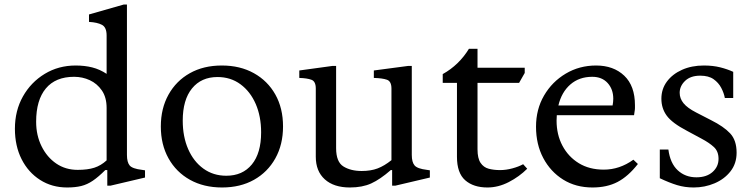

<svg xmlns="http://www.w3.org/2000/svg" viewBox="-20 -820 3333 850"><path d="M277 10Q210 10 157.5 -23.5Q105 -57 75.5 -115.5Q46 -174 46 -250Q46 -330 81.5 -393Q117 -456 178 -493Q239 -530 315 -530Q355 -530 388.5 -521.5Q422 -513 452 -493V-663Q452 -699 431.5 -710Q411 -721 374 -723V-756L528 -800H542V-134Q542 -102 554 -87.5Q566 -73 609 -68L622 -66V-34L469 2H455V-67H446Q416 -37 391 -20Q366 -3 339.5 3.5Q313 10 277 10ZM324 -68Q368 -68 397.5 -77.5Q427 -87 452 -110V-342Q452 -389 431 -419.5Q410 -450 377.5 -465Q345 -480 308 -480Q226 -480 183 -428.5Q140 -377 140 -281Q140 -221 164 -172.5Q188 -124 229 -96Q270 -68 324 -68Z M963 10Q882 10 821 -24Q760 -58 726 -119Q692 -180 692 -260Q692 -340 726 -401Q760 -462 820.5 -496Q881 -530 962 -530Q1043 -530 1104 -496Q1165 -462 1199 -401.5Q1233 -341 1233 -260Q1233 -180 1199 -119Q1165 -58 1104.5 -24Q1044 10 963 10ZM982 -42Q1054 -42 1095 -92Q1136 -142 1136 -234Q1136 -305 1112 -360Q1088 -415 1044.5 -447Q1001 -479 943 -479Q871 -479 830 -428.5Q789 -378 789 -286Q789 -215 813 -160Q837 -105 880.5 -73.5Q924 -42 982 -42Z M1529 10Q1458 10 1418 -26Q1378 -62 1378 -126V-428Q1378 -460 1358.5 -467Q1339 -474 1305 -475V-508L1451 -528H1468V-164Q1468 -103 1500.5 -83Q1533 -63 1581 -63Q1622 -63 1652 -74.5Q1682 -86 1713 -111V-428Q1713 -460 1693 -467Q1673 -474 1635 -475V-508L1786 -528H1803V-134Q1803 -102 1815.5 -87.5Q1828 -73 1870 -68L1883 -66V-34L1730 2H1716V-67H1710Q1663 -26 1623.5 -8Q1584 10 1529 10Z M2138 10Q2076 10 2039.5 -22Q2003 -54 2003 -126V-453H1940V-492Q2012 -532 2056 -604H2094V-520H2303V-497L2278 -453H2094V-159Q2094 -119 2107.5 -99Q2121 -79 2143.5 -73Q2166 -67 2194 -67Q2220 -67 2248 -74.5Q2276 -82 2296 -93L2314 -73Q2279 -38 2232.5 -14Q2186 10 2138 10Z M2603 10Q2529 10 2473 -25Q2417 -60 2385 -120.5Q2353 -181 2353 -259Q2353 -336 2388.5 -397Q2424 -458 2484.5 -494Q2545 -530 2619 -530Q2696 -530 2743.5 -485Q2791 -440 2791 -354Q2791 -348 2791 -341.5Q2791 -335 2789 -324L2787 -310H2445Q2444 -298 2444 -286Q2444 -224 2470 -175Q2496 -126 2542.5 -97.5Q2589 -69 2653 -69Q2723 -69 2784 -113L2804 -94Q2761 -39 2714 -14.5Q2667 10 2603 10ZM2602 -480Q2544 -480 2505 -446Q2466 -412 2452 -353H2692Q2695 -369 2695 -383Q2695 -425 2670 -452.5Q2645 -480 2602 -480Z M3051 10Q3012 10 2977.5 -0.5Q2943 -11 2901 -31V-158H2939Q2947 -97 2980.5 -66Q3014 -35 3063 -35Q3108 -35 3134.5 -58.5Q3161 -82 3161 -117Q3161 -150 3140.5 -169Q3120 -188 3086 -206L3021 -241Q2956 -275 2932 -307.5Q2908 -340 2908 -383Q2908 -426 2932.5 -459Q2957 -492 2999.5 -511Q3042 -530 3096 -530Q3136 -530 3168 -522Q3200 -514 3226 -502V-386H3189Q3185 -408 3173 -431Q3161 -454 3139 -469.5Q3117 -485 3080 -485Q3037 -485 3013 -462Q2989 -439 2989 -409Q2989 -384 3006 -363Q3023 -342 3062 -322L3128 -288Q3184 -260 3212.5 -229.5Q3241 -199 3241 -144Q3241 -96 3214 -61.5Q3187 -27 3143.5 -8.5Q3100 10 3051 10Z"/></svg>

Font: Hedvig Letters Serif 14pt
Style: Regular
Weight: 400
Designer: Alexander Örn & Tor Weibull
Foundry: Kanon Foundry
Version: Version 1.000; ttfautohint (v1.8.4.7-5d5b)